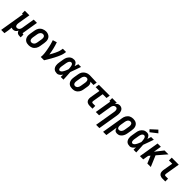

<svg xmlns="http://www.w3.org/2000/svg" viewBox="404 -2610 4663 4663"><g transform="rotate(45 2736.0 -278.5)"><path d="M-28 215 77 -424H49V-520H206L154 -207Q152 -194 151 -180.5Q150 -167 150.5 -154.5Q151 -142 154.5 -130Q158 -118 164.5 -108Q171 -98 182.5 -93Q194 -88 207 -88Q225 -88 241.5 -95.5Q258 -103 270 -116.5Q282 -130 288.5 -146.5Q295 -163 298 -180L354 -520H466L399 -111Q398 -107 398.5 -102Q399 -97 402 -94Q405 -91 409.5 -89.5Q414 -88 418 -88H435V8H402Q382 8 362 4.5Q342 1 325 -9.5Q308 -20 297.5 -36.5Q287 -53 284 -72Q276 -56 264.5 -40.5Q253 -25 238 -13.5Q223 -2 205 3Q187 8 170 8Q155 8 140.5 5Q126 2 113 -4Q112 24 109 52Q106 80 102 107L84 215Z M705 8Q676 8 648 2Q620 -4 597 -19.5Q574 -35 559 -58Q544 -81 537 -108Q530 -135 530.5 -164Q531 -193 536 -222L556 -342Q560 -367 568 -391.5Q576 -416 590.5 -438.5Q605 -461 625.5 -479Q646 -497 670 -508Q694 -519 719 -525Q744 -531 769 -531Q799 -531 826.5 -523Q854 -515 876.5 -500Q899 -485 914.5 -462Q930 -439 936.5 -412Q943 -385 942.5 -356Q942 -327 938 -298L918 -178Q914 -153 905.5 -128.5Q897 -104 882.5 -81.5Q868 -59 848 -41Q828 -23 804 -12Q780 -1 754.5 3.5Q729 8 705 8ZM707 -88Q726 -88 745 -96.5Q764 -105 777.5 -120.5Q791 -136 798 -155Q805 -174 808 -193L828 -313Q830 -327 831 -340.5Q832 -354 830.5 -367Q829 -380 825 -392.5Q821 -405 812 -414Q803 -423 790.5 -427.5Q778 -432 765 -432Q745 -432 727 -423Q709 -414 696 -398.5Q683 -383 676 -364.5Q669 -346 666 -327L646 -207Q644 -193 643 -179.5Q642 -166 643 -153Q644 -140 648.5 -128Q653 -116 661 -106.5Q669 -97 681 -92.5Q693 -88 707 -88Z M1117 0Q1122 -32 1121.5 -64.5Q1121 -97 1117.5 -129Q1114 -161 1109 -192Q1104 -223 1098 -254Q1092 -285 1085.5 -315.5Q1079 -346 1071 -376.5Q1063 -407 1054 -436.5Q1045 -466 1035 -495L1140 -528Q1169 -447 1189 -362.5Q1209 -278 1222 -191Q1241 -224 1259.5 -258Q1278 -292 1294.5 -326.5Q1311 -361 1325 -396.5Q1339 -432 1345 -468L1354 -520H1466L1458 -468Q1451 -427 1435.5 -386.5Q1420 -346 1401.5 -306.5Q1383 -267 1362.5 -228Q1342 -189 1320.5 -151Q1299 -113 1276 -75Q1253 -37 1230 0Z M1676 8Q1649 8 1622 1Q1595 -6 1575 -22.5Q1555 -39 1543 -62.5Q1531 -86 1526 -112.5Q1521 -139 1522 -167Q1523 -195 1528 -222L1548 -342Q1552 -366 1558.5 -389Q1565 -412 1577.5 -433.5Q1590 -455 1607 -473.5Q1624 -492 1645.5 -505Q1667 -518 1690.5 -523Q1714 -528 1738 -528Q1760 -528 1780.5 -520Q1801 -512 1815.5 -497Q1830 -482 1839.5 -463Q1849 -444 1856 -423Q1863 -448 1871 -472Q1879 -496 1886 -520H1980Q1956 -452 1932.5 -384.5Q1909 -317 1883 -249Q1888 -187 1890.5 -124.5Q1893 -62 1896 0H1802Q1803 -20 1803 -40.5Q1803 -61 1804 -82Q1793 -65 1779.5 -48.5Q1766 -32 1750 -19.5Q1734 -7 1715 0.5Q1696 8 1676 8ZM1676 -88Q1690 -88 1703.5 -95Q1717 -102 1727 -113Q1737 -124 1745 -136Q1753 -148 1760 -161Q1767 -174 1773 -187Q1779 -200 1784.5 -213.5Q1790 -227 1795.5 -240.5Q1801 -254 1805 -267Q1805 -279 1804 -291.5Q1803 -304 1802 -316.5Q1801 -329 1799 -341Q1797 -353 1794.5 -365Q1792 -377 1788 -388.5Q1784 -400 1777.5 -409.5Q1771 -419 1760.5 -425.5Q1750 -432 1738 -432Q1720 -432 1704.5 -421Q1689 -410 1680 -394Q1671 -378 1666 -361Q1661 -344 1658 -327L1638 -207Q1636 -195 1634.5 -183Q1633 -171 1633 -158.5Q1633 -146 1635 -134.5Q1637 -123 1641.5 -112.5Q1646 -102 1655 -95Q1664 -88 1676 -88Z M2204 8Q2175 8 2147 1.5Q2119 -5 2096.5 -20Q2074 -35 2059 -58Q2044 -81 2037 -108Q2030 -135 2030.5 -164Q2031 -193 2036 -222L2056 -342Q2060 -367 2068 -391Q2076 -415 2090.5 -436.5Q2105 -458 2125.5 -475.5Q2146 -493 2169 -504.5Q2192 -516 2216.5 -522Q2241 -528 2266 -528Q2270 -528 2273.5 -528Q2277 -528 2281 -528L2518 -520L2503 -424L2394 -428Q2407 -416 2415.5 -401.5Q2424 -387 2428.5 -370Q2433 -353 2433 -334.5Q2433 -316 2430 -298L2410 -178Q2406 -153 2398 -129Q2390 -105 2376.5 -83Q2363 -61 2343.5 -42.5Q2324 -24 2301 -12.5Q2278 -1 2253 3.5Q2228 8 2204 8ZM2206 -88Q2224 -88 2242 -97.5Q2260 -107 2272 -122.5Q2284 -138 2290.5 -156.5Q2297 -175 2300 -193L2320 -313Q2322 -326 2323 -338.5Q2324 -351 2323 -363.5Q2322 -376 2319 -387.5Q2316 -399 2310 -409Q2304 -419 2293.5 -425Q2283 -431 2270 -432H2265Q2264 -432 2262.5 -432Q2261 -432 2259 -432Q2241 -432 2223.5 -422Q2206 -412 2193.5 -396.5Q2181 -381 2175 -363Q2169 -345 2166 -327L2146 -207Q2144 -193 2143 -180Q2142 -167 2143 -154Q2144 -141 2148 -128.5Q2152 -116 2160 -106.5Q2168 -97 2180.5 -92.5Q2193 -88 2206 -88Z M2800 0Q2778 0 2757 -3.5Q2736 -7 2718 -17Q2700 -27 2687 -42.5Q2674 -58 2667.5 -77.5Q2661 -97 2661 -119Q2661 -141 2664 -163L2708 -424H2577L2593 -520H2966L2950 -424H2820L2774 -147Q2773 -138 2773 -129.5Q2773 -121 2775.5 -113.5Q2778 -106 2785 -101Q2792 -96 2800 -96H2893V0Z M3232 215 3320 -313Q3322 -326 3323 -339.5Q3324 -353 3323 -365.5Q3322 -378 3319 -390Q3316 -402 3309 -412Q3302 -422 3290.5 -427Q3279 -432 3266 -432Q3249 -432 3232 -424.5Q3215 -417 3203 -403.5Q3191 -390 3185 -373.5Q3179 -357 3176 -340L3120 0H3007L3077 -424H3049V-520H3206L3196 -460Q3204 -474 3215.5 -487.5Q3227 -501 3241 -510.5Q3255 -520 3271.5 -524Q3288 -528 3304 -528Q3330 -528 3354 -519Q3378 -510 3395 -492Q3412 -474 3421 -450.5Q3430 -427 3433.5 -402Q3437 -377 3435.5 -350.5Q3434 -324 3430 -298L3345 215Z M3472 215 3564 -342Q3568 -367 3575.5 -391Q3583 -415 3597 -437Q3611 -459 3630 -477.5Q3649 -496 3672.5 -507.5Q3696 -519 3720.5 -523.5Q3745 -528 3770 -528Q3799 -528 3826.5 -521.5Q3854 -515 3877 -500Q3900 -485 3915 -462Q3930 -439 3937 -412Q3944 -385 3943 -356Q3942 -327 3938 -298L3918 -178Q3914 -155 3907.5 -133Q3901 -111 3890 -90Q3879 -69 3863.5 -50Q3848 -31 3828 -17.5Q3808 -4 3785 2Q3762 8 3740 8Q3719 8 3699.5 1.5Q3680 -5 3667 -19Q3654 -33 3646 -51Q3638 -69 3634 -89L3584 215ZM3708 -88Q3728 -88 3746.5 -97Q3765 -106 3778 -121.5Q3791 -137 3798 -155.5Q3805 -174 3808 -193L3828 -313Q3830 -327 3831 -340Q3832 -353 3830.5 -366Q3829 -379 3825 -391.5Q3821 -404 3813 -413.5Q3805 -423 3793 -427.5Q3781 -432 3768 -432Q3749 -432 3731 -423Q3713 -414 3701 -398Q3689 -382 3683 -363.5Q3677 -345 3674 -327L3656 -220Q3654 -206 3652.5 -192Q3651 -178 3651.5 -164Q3652 -150 3654.5 -136.5Q3657 -123 3663.5 -112Q3670 -101 3682 -94.5Q3694 -88 3708 -88Z M4176 8Q4149 8 4122 1Q4095 -6 4075 -22.5Q4055 -39 4043 -62.5Q4031 -86 4026 -112.5Q4021 -139 4022 -167Q4023 -195 4028 -222L4048 -342Q4052 -366 4058.5 -389Q4065 -412 4077.5 -433.5Q4090 -455 4107 -473.5Q4124 -492 4145.5 -505Q4167 -518 4190.5 -523Q4214 -528 4238 -528Q4260 -528 4280.5 -520Q4301 -512 4315.5 -497Q4330 -482 4339.5 -463Q4349 -444 4356 -423Q4363 -448 4371 -472Q4379 -496 4386 -520H4480Q4456 -452 4432.5 -384.5Q4409 -317 4383 -249Q4388 -187 4390.5 -124.5Q4393 -62 4396 0H4302Q4303 -20 4303 -40.5Q4303 -61 4304 -82Q4293 -65 4279.5 -48.5Q4266 -32 4250 -19.5Q4234 -7 4215 0.5Q4196 8 4176 8ZM4176 -88Q4190 -88 4203.5 -95Q4217 -102 4227 -113Q4237 -124 4245 -136Q4253 -148 4260 -161Q4267 -174 4273 -187Q4279 -200 4284.5 -213.5Q4290 -227 4295.5 -240.5Q4301 -254 4305 -267Q4305 -279 4304 -291.5Q4303 -304 4302 -316.5Q4301 -329 4299 -341Q4297 -353 4294.5 -365Q4292 -377 4288 -388.5Q4284 -400 4277.5 -409.5Q4271 -419 4260.5 -425.5Q4250 -432 4238 -432Q4220 -432 4204.5 -421Q4189 -410 4180 -394Q4171 -378 4166 -361Q4161 -344 4158 -327L4138 -207Q4136 -195 4134.5 -183Q4133 -171 4133 -158.5Q4133 -146 4135 -134.5Q4137 -123 4141.5 -112.5Q4146 -102 4155 -95Q4164 -88 4176 -88ZM4276 -574 4225 -626 4384 -772 4448 -708Z M4523 0 4609 -520H4721L4688 -316L4848 -520H4982L4777 -282L4896 0H4777L4697 -190L4660 -146L4635 0Z M5300 0Q5278 0 5257 -3.5Q5236 -7 5218 -17Q5200 -27 5187 -42.5Q5174 -58 5167.5 -77.5Q5161 -97 5161 -119Q5161 -141 5164 -163L5208 -424H5095V-520H5336L5274 -147Q5273 -138 5273 -129.5Q5273 -121 5275.5 -113.5Q5278 -106 5285 -101Q5292 -96 5300 -96H5393V0Z"/></g></svg>

Font: Iosevka Gothic
Style: Bold Italic
Weight: 700
Italic angle: -9°
Monospace: yes
Designer: Belleve Invis
Foundry: Belleve Invis
Version: Version 15.5.1; ttfautohint (v1.8.4)